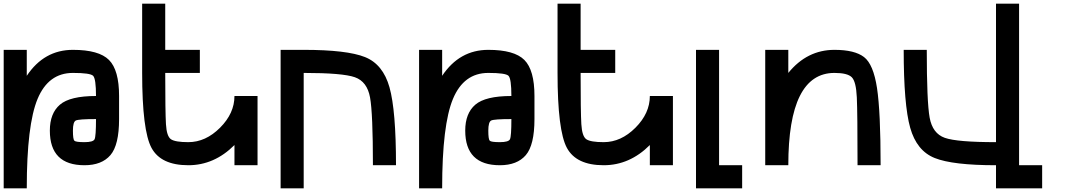

<svg xmlns="http://www.w3.org/2000/svg" viewBox="-20 -895 5790 1040"><path d="M500 -250Q406.2 -250 390.6 -242.2Q375 -234.4 375 -187.5Q375 -140.6 382.8 -132.8Q390.6 -125 437.5 -125Q484.4 -125 492.2 -140.6Q500 -156.2 500 -250ZM0 125V-625H125V-484.4Q218.8 -625 375 -625Q515.6 -625 570.3 -570.3Q625 -515.6 625 -375V-250Q625 -109.4 578.1 -54.7Q531.2 0 437.5 0Q250 0 250 -187.5Q250 -281.2 304.7 -328.1Q359.4 -375 500 -375Q500 -468.8 484.4 -484.4Q468.8 -500 375 -500Q242.2 -500 183.6 -359.4Q125 -218.8 125 125Z M1000 0Q851.6 0 800.8 -93.8Q750 -187.5 750 -500V-875H875V-625H1062.5V-500H875Q875 -289.1 878.9 -222.7Q882.8 -156.2 906.2 -140.6Q929.7 -125 1000 -125Q1093.8 -125 1171.9 -203.1Q1250 -281.2 1250 -375H1375V0H1250V-109.4Q1140.6 0 1000 0Z M1625 125H1500V-625H1625Q1859.4 -625 1957 -585.9Q2054.7 -546.9 2089.8 -421.9Q2125 -296.9 2125 0H2000Q2000 -281.2 1984.4 -367.2Q1968.8 -453.1 1902.3 -476.6Q1835.9 -500 1625 -500Z M2750 -250Q2656.2 -250 2640.6 -242.2Q2625 -234.4 2625 -187.5Q2625 -140.6 2632.8 -132.8Q2640.6 -125 2687.5 -125Q2734.4 -125 2742.2 -140.6Q2750 -156.2 2750 -250ZM2250 125V-625H2375V-484.4Q2468.8 -625 2625 -625Q2765.6 -625 2820.3 -570.3Q2875 -515.6 2875 -375V-250Q2875 -109.4 2828.1 -54.7Q2781.2 0 2687.5 0Q2500 0 2500 -187.5Q2500 -281.2 2554.7 -328.1Q2609.4 -375 2750 -375Q2750 -468.8 2734.4 -484.4Q2718.8 -500 2625 -500Q2492.2 -500 2433.6 -359.4Q2375 -218.8 2375 125Z M3250 0Q3101.6 0 3050.8 -93.8Q3000 -187.5 3000 -500V-875H3125V-625H3312.5V-500H3125Q3125 -289.1 3128.9 -222.7Q3132.8 -156.2 3156.2 -140.6Q3179.7 -125 3250 -125Q3343.8 -125 3421.9 -203.1Q3500 -281.2 3500 -375H3625V0H3500V-109.4Q3390.6 0 3250 0Z M3875 -625V0H4000V125H3750V-625Z M4125 0V-625H4250V-500Q4351.6 -625 4500 -625Q4609.4 -625 4660.2 -585.9Q4710.9 -546.9 4730.5 -418Q4750 -289.1 4750 0H4625Q4625 -281.2 4621.1 -367.2Q4617.2 -453.1 4593.8 -476.6Q4570.3 -500 4500 -500Q4250 -500 4250 0Z M5375 -875H5500V0H5625V125H5375V0Q5140.6 0 5043 -39.1Q4945.3 -78.1 4910.2 -203.1Q4875 -328.1 4875 -625H5000Q5000 -343.8 5015.6 -257.8Q5031.2 -171.9 5097.7 -148.4Q5164.1 -125 5375 -125Z"/></svg>

Font: CraftyPE
Style: Regular
Weight: 400
Designer: Erek Butcher
Foundry: Haunted Coop
Version: Version 0.018;April 4, 2024;FontCreator 15.0.0.2962 64-bit